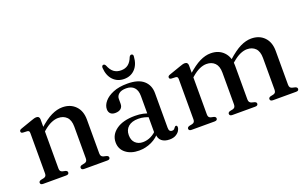

<svg xmlns="http://www.w3.org/2000/svg" viewBox="-79 -1030 2244 1404"><g transform="rotate(-20 1043.0 -328.0)"><path d="M209 -449.5V-67.5Q209 -54 214 -47.5Q219 -41 228.5 -38L251.5 -33Q266.5 -28 266.5 -16.5Q266.5 0 244 0H65.5Q54.5 0 49.2 -4.2Q44 -8.5 44 -16Q44 -22 48 -26.2Q52 -30.5 60.5 -33L84.5 -38Q94.5 -41 99.5 -47.5Q104.5 -54 104.5 -67V-380Q104.5 -391 100.8 -395.8Q97 -400.5 88.5 -401.5L54.5 -403Q46 -404 42.5 -407.5Q39 -411 39 -417Q39 -423 43 -427.2Q47 -431.5 58 -435L142.5 -464.5Q157.5 -470 167 -472.5Q176.5 -475 184.5 -475Q196.5 -475 202.8 -468.2Q209 -461.5 209 -449.5ZM195 -344 176 -363 198 -382Q257 -435.5 301.8 -457Q346.5 -478.5 387.5 -478.5Q450 -478.5 488.5 -439.2Q527 -400 527 -332V-69.5Q527 -55 532.8 -47.8Q538.5 -40.5 548.5 -38L570 -33Q578.5 -30.5 582.5 -26.2Q586.5 -22 586.5 -16Q586.5 -8.5 581.2 -4.2Q576 0 565 0H385.5Q363 0 363 -16.5Q363 -28 378 -33L402 -38Q412.5 -41 417.5 -48.2Q422.5 -55.5 422.5 -69.5V-316Q422.5 -366 397.8 -390.8Q373 -415.5 332 -415.5Q307 -415.5 278 -403Q249 -390.5 216.5 -362.5Z M963 -61V-70.5L957 -73.5V-359.5Q957 -403 935.5 -426Q914 -449 874 -449Q836 -449 817 -433.2Q798 -417.5 798 -395.5V-356.5Q798 -332.5 782.5 -319.5Q767 -306.5 739 -306.5Q715 -306.5 702.2 -319Q689.5 -331.5 689.5 -353Q689.5 -383.5 713.5 -412.2Q737.5 -441 783 -459.8Q828.5 -478.5 893.5 -478.5Q978 -478.5 1019.5 -442Q1061 -405.5 1061 -344V-74Q1061 -57.5 1067.2 -50Q1073.5 -42.5 1084 -42.5Q1096.5 -42.5 1102 -48.2Q1107.5 -54 1111 -59.5Q1113.5 -62.5 1116.2 -64.8Q1119 -67 1122.5 -67Q1127.5 -67 1130 -63.5Q1132.5 -60 1132.5 -53.5Q1132.5 -39.5 1122.8 -24.5Q1113 -9.5 1094.2 1Q1075.5 11.5 1047 11.5Q1008 11.5 985.5 -7.2Q963 -26 963 -61ZM667 -103.5Q667 -162.5 719.5 -200.2Q772 -238 866 -238Q900 -238 928.2 -231.8Q956.5 -225.5 978 -215.5L970.5 -189.5Q949.5 -198 927.8 -203.8Q906 -209.5 880.5 -209.5Q831 -209.5 803.2 -185.8Q775.5 -162 775.5 -120.5Q775.5 -80.5 798.2 -58.8Q821 -37 856.5 -37Q889.5 -37 920.2 -52.2Q951 -67.5 973 -95L983 -72.5Q954 -32.5 907.5 -10.5Q861 11.5 809.5 11.5Q746.5 11.5 706.8 -19.8Q667 -51 667 -103.5ZM886 -585Q919 -585 941.2 -602Q963.5 -619 977.5 -655.5Q984.5 -668 993.5 -668Q1000.5 -668 1004.8 -662.8Q1009 -657.5 1007.5 -648Q1003.5 -587 970.5 -552.5Q937.5 -518 886 -518Q834.5 -518 801 -552.5Q767.5 -587 763.5 -648Q763 -657.5 767 -662.8Q771 -668 777.5 -668Q787 -668 793.5 -655.5Q808 -618.5 830.5 -601.8Q853 -585 886 -585Z M1364 -449.5V-67.5Q1364 -54 1369 -47.5Q1374 -41 1383.5 -38L1406.5 -33Q1421.5 -28 1421.5 -16.5Q1421.5 0 1399 0H1220.5Q1209.5 0 1204.2 -4.2Q1199 -8.5 1199 -16Q1199 -22 1203 -26.2Q1207 -30.5 1215.5 -33L1239.5 -38Q1249.5 -41 1254.5 -47.5Q1259.5 -54 1259.5 -67V-380Q1259.5 -391 1255.8 -395.8Q1252 -400.5 1243.5 -401.5L1209.5 -403Q1201 -404 1197.5 -407.5Q1194 -411 1194 -417Q1194 -423 1198 -427.2Q1202 -431.5 1213 -435L1297.5 -464.5Q1312.5 -470 1322 -472.5Q1331.5 -475 1339.5 -475Q1351.5 -475 1357.8 -468.2Q1364 -461.5 1364 -449.5ZM1350 -344 1331 -363 1352.5 -382Q1412.5 -435.5 1456.5 -457Q1500.5 -478.5 1541.5 -478.5Q1604 -478.5 1642 -439.2Q1680 -400 1680 -332V-69.5Q1680 -55 1685.8 -48Q1691.5 -41 1701.5 -38L1722.5 -32.5Q1737.5 -27.5 1737.5 -16.5Q1737.5 0 1715.5 0H1538.5Q1516 0 1516 -16.5Q1516 -28 1531 -33L1555 -38Q1565.5 -41 1570.5 -48.2Q1575.5 -55.5 1575.5 -69.5V-316Q1575.5 -366 1551.2 -390.8Q1527 -415.5 1486 -415.5Q1461 -415.5 1432.5 -403Q1404 -390.5 1371.5 -362.5ZM1665.5 -344 1647 -363 1668.5 -382Q1728 -435.5 1772.2 -457Q1816.5 -478.5 1857 -478.5Q1920 -478.5 1958 -439.2Q1996 -400 1996 -332V-69.5Q1996 -55 2001.5 -47.8Q2007 -40.5 2017.5 -38L2038.5 -33Q2047 -30.5 2051 -26.2Q2055 -22 2055 -16Q2055 -8.5 2050 -4.2Q2045 0 2033.5 0H1854.5Q1832 0 1832 -16.5Q1832 -28 1847 -33L1870.5 -38Q1881.5 -41 1886.2 -48.2Q1891 -55.5 1891 -69.5V-316Q1891 -366 1866.8 -390.8Q1842.5 -415.5 1801.5 -415.5Q1776.5 -415.5 1748.2 -403Q1720 -390.5 1687 -362.5Z"/></g></svg>

Font: Fraunces 20pt
Style: Regular
Weight: 400
Version: Version 1.000;[b76b70a41]